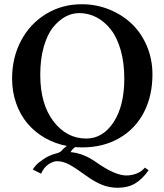

<svg xmlns="http://www.w3.org/2000/svg" viewBox="-20 -678 770 899"><path d="M350.6 -616.7Q317.4 -616.7 286.1 -599.9Q254.9 -583 228 -549.6Q201.2 -516.1 184.8 -458.5Q168.5 -400.9 168.5 -327.6Q168.5 -190.9 230.2 -110.1Q292 -29.3 383.8 -29.3Q461.4 -29.3 511.7 -105.7Q562 -182.1 562 -310.1Q562 -383.8 545.2 -443.1Q528.3 -502.4 499 -539.8Q469.7 -577.1 431.9 -596.9Q394 -616.7 350.6 -616.7ZM693.8 -329.1Q693.8 -229.5 653.8 -152.1Q613.8 -74.7 538.6 -31.2Q463.4 12.2 364.3 12.2Q348.1 12.2 332.5 10.7Q319.8 18.1 310.5 34.2Q371.1 39.6 429.7 81.1Q518.1 143.6 571.8 143.6Q596.2 143.6 619.6 134.5Q643.1 125.5 658.2 106.9L675.8 119.1Q646 161.6 612.1 181.4Q578.1 201.2 531.2 201.2Q491.2 201.2 455.8 186.5Q420.4 171.9 380.4 142.6Q333 107.9 304 92.3Q274.9 76.7 246.1 76.7Q230 76.7 207.8 90.8Q185.5 105 172.4 135.3L133.3 115.7Q138.7 106.4 149.2 94.7Q159.7 83 185.1 66.2Q210.4 49.3 241.2 41Q261.7 35.6 266.6 29.3Q280.8 13.2 293 5.4Q237.3 -5.4 190.4 -32.2Q143.6 -59.1 109.4 -99.1Q75.2 -139.2 55.9 -193.6Q36.6 -248 36.6 -310.5Q36.6 -407.7 78.4 -487.1Q120.1 -566.4 195.1 -612.3Q270 -658.2 363.3 -658.2Q429.2 -658.2 489.3 -634.5Q549.3 -610.8 594.7 -568.6Q640.1 -526.4 667 -464.1Q693.8 -401.9 693.8 -329.1Z"/></svg>

Font: LL2
Style: Bold
Weight: 700
Designer: Philipp H. Poll
Foundry: Philipp H. Poll
Version: Version 2.7.x